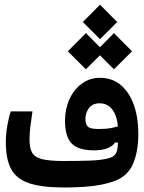

<svg xmlns="http://www.w3.org/2000/svg" viewBox="-20 -812 626 835"><path d="M258.3 3.4Q163.1 3.4 107.7 -14.9Q52.2 -33.2 28.8 -76.2Q5.4 -119.1 5.4 -192.4Q5.4 -230 12.2 -267.8Q19 -305.7 26.9 -327.6H121.1Q114.7 -284.7 111.6 -257.3Q108.4 -230 108.4 -204.6Q108.4 -168.5 119.4 -148.4Q130.4 -128.4 162.4 -120.1Q194.3 -111.8 258.3 -111.8Q314.5 -111.8 368.9 -113.5Q423.3 -115.2 454.6 -124.5Q471.7 -129.4 480.2 -139.4Q488.8 -149.4 491.5 -170.9Q494.1 -192.4 494.1 -231Q494.1 -279.3 483.2 -308.3Q472.2 -337.4 454.1 -350.1Q436 -362.8 413.6 -362.8Q382.8 -362.8 367.2 -342.3Q351.6 -321.8 351.6 -295.9Q351.6 -270 362.8 -260.5Q374 -251 409.2 -251Q443.4 -251 466.1 -255.6Q488.8 -260.3 515.6 -269.5L514.2 -192.9L480.5 -191.9Q469.7 -176.8 448 -167.5Q426.3 -158.2 388.7 -158.2Q320.3 -158.2 291.5 -188.2Q262.7 -218.3 262.7 -287.1Q262.7 -337.9 282 -380.4Q301.3 -422.9 335.7 -448.2Q370.1 -473.6 414.6 -473.6Q468.3 -473.6 505.6 -441.9Q543 -410.2 562.3 -355.2Q581.5 -300.3 581.5 -230Q581.5 -154.8 559.6 -102.1Q537.6 -49.3 485.8 -27.8Q458.5 -16.6 423.3 -9.5Q388.2 -2.4 346.9 0.5Q305.7 3.4 258.3 3.4ZM415 -641.6 340.3 -716.3 415 -791.5 489.7 -716.3ZM475.6 -510.7 397 -588.9 475.6 -668 554.2 -588.9ZM353.5 -510.7 274.9 -588.9 353.5 -668 432.1 -588.9Z"/></svg>

Font: Cascadia Mono Medium
Style: Regular
Weight: 500
Monospace: yes
Designer: Aaron Bell
Foundry: Saja Typeworks
Version: Version 2407.024